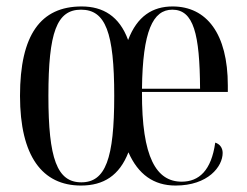

<svg xmlns="http://www.w3.org/2000/svg" viewBox="-20 -565 764 595"><path d="M231 10C301 10 350 -21 378 -93C408 -25 456 10 524 10C625 10 670 -49 670 -91C670 -108 660 -119 647 -123C635 -37 597 -2 543 -2C465 -2 419 -76 420 -280H686V-300C686 -461 620 -545 515 -545C453 -545 405 -515 377 -441C350 -515 299 -545 233 -545C106 -545 42 -457 42 -268C42 -81 111 10 231 10ZM232 0C157 0 130 -73 130 -268C130 -465 156 -535 231 -535C307 -535 334 -465 334 -268C334 -73 307 0 232 0ZM600 -290H420C422 -469 454 -535 514 -535C580 -535 599 -460 600 -290Z"/></svg>

Font: Noto Serif Display ExtraCondensed
Style: Regular
Weight: 400
Width: 2
Designer: Monotype Design Team
Foundry: Monotype Imaging Inc.
Version: Version 2.009